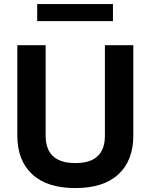

<svg xmlns="http://www.w3.org/2000/svg" viewBox="-20 -935 753 960"><path d="M504.5 -709.1V-254.6Q504.5 -213.4 489.6 -183Q474.6 -152.6 442.2 -136.1Q409.7 -119.6 356.6 -119.6Q304 -119.6 271.2 -136.1Q238.5 -152.6 223.4 -183Q208.2 -213.4 208.2 -254.6V-709.1H66.6V-257.3Q66.6 -132.6 141.1 -63.6Q215.5 5.4 356.6 5.4Q497.7 5.4 572.2 -63.6Q646.6 -132.6 646.6 -257.3V-709.1ZM544.8 -914.7H166V-829.2H544.8Z"/></svg>

Font: Estedad-FD VF
Style: Regular
Weight: 100
Designer: Amin Abedi
Version: Version 7.3